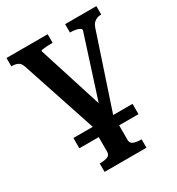

<svg xmlns="http://www.w3.org/2000/svg" viewBox="-175 -620 878 953"><g transform="rotate(-30 263.5 -143.5)"><path d="M434 0V59H95V0ZM323 0H206L64 -428Q57 -448 43.5 -455Q30 -462 8 -462H6V-510H242V-461H240Q224 -461 208.5 -460Q193 -459 183.5 -457.5Q174 -456 174 -452L299 -59L282 -61L404 -441Q403 -448 394.5 -452.5Q386 -457 372.5 -459.5Q359 -462 344 -462H342V-510H521V-462H519Q508 -462 497 -458Q486 -454 477.5 -445.5Q469 -437 463 -421ZM206 0H323V143Q323 162 340 168.5Q357 175 383 175H385V223H145V175H146Q173 175 189.5 168.5Q206 162 206 143Z"/></g></svg>

Font: Roboto Serif 28pt Condensed Medium
Style: Regular
Weight: 500
Width: 3
Designer: Greg Gazdowicz
Foundry: Commercial Type
Version: Version 1.008